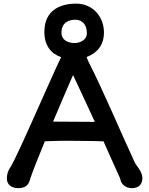

<svg xmlns="http://www.w3.org/2000/svg" viewBox="-20 -1002 806 1037"><path d="M17.1 -37.6C17.1 -3.9 43.5 14.2 78.1 14.2C130.4 14.2 137.7 -15.1 145.5 -43.5V-43C156.2 -75.7 186 -150.9 222.2 -238.8C229 -238.8 235.8 -239.3 242.7 -239.7C335.4 -243.7 410.6 -240.2 485.4 -240.2C508.8 -239.3 528.8 -238.8 539.1 -238.8C566.9 -176.3 592.8 -117.2 628.9 -38.1C632.3 -9.3 656.7 14.2 691.9 14.2C723.6 14.2 749 -1 749 -40C749 -66.4 729.5 -92.8 718.8 -107.4L709.5 -121.1C619.6 -314.9 545.4 -496.1 457.5 -669.9C454.6 -675.3 451.2 -684.1 447.8 -694.3C501.5 -713.4 541.5 -756.3 541.5 -826.2C541.5 -909.7 483.4 -982.4 391.1 -982.4C309.1 -982.4 219.7 -949.7 219.7 -829.6C219.7 -755.9 255.4 -711.9 310.1 -693.4C247.1 -563.5 81.1 -172.9 37.6 -101.1C22 -79.6 17.1 -58.6 17.1 -37.6ZM383.3 -769.5C350.1 -769.5 312 -783.2 312 -826.2C312 -886.7 361.3 -895.5 386.7 -895.5C419.9 -895.5 449.2 -873.5 449.2 -823.2C449.2 -784.7 410.2 -769.5 383.3 -769.5ZM266.6 -345.2C305.2 -436.5 345.2 -529.8 374.5 -596.7C425.8 -487.8 462.4 -409.2 492.2 -343.8C348.1 -344.7 293.9 -345.2 266.6 -345.2Z"/></svg>

Font: Autour One
Style: Regular
Weight: 400
Designer: Eben Sorkin
Foundry: Eben Sorkin
Version: Version 1.002